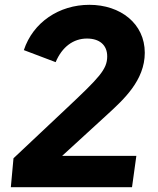

<svg xmlns="http://www.w3.org/2000/svg" viewBox="-20 -777 655 797"><path d="M528 0 546 -130H238L428 -304C492 -363 581 -443 581 -558C581 -679 480 -757 351 -757C225 -757 117 -684 79 -569L211 -519C238 -583 285 -617 341 -617C392 -617 425 -591 425 -543C425 -489 392 -455 257 -328L36 -120L25 0Z"/></svg>

Font: Plus Jakarta Sans ExtraBold
Style: Italic
Weight: 800
Italic angle: -8°
Designer: Gumpita Rahayu
Foundry: Tokotype
Version: Version 2.071;gftools[0.9.30]